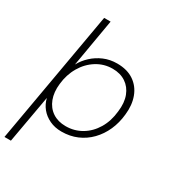

<svg xmlns="http://www.w3.org/2000/svg" viewBox="-227 -830 1046 1160"><g transform="rotate(30 295.5 -250.0)"><path d="M-10 212 152 -712H197L140 -380Q160 -417 192.5 -447Q225 -477 267 -495Q309 -513 359 -513Q429 -513 475.5 -481.5Q522 -450 542.5 -395Q563 -340 555 -271Q549 -210 526 -158.5Q503 -107 465.5 -68.5Q428 -30 379 -9Q330 12 271 12Q225 12 188 -5.5Q151 -23 127 -52.5Q103 -82 94 -120L35 212ZM277 -29Q337 -29 387 -58.5Q437 -88 469 -141.5Q501 -195 508 -266Q516 -329 498.5 -375Q481 -421 443 -446.5Q405 -472 351 -472Q291 -472 240.5 -440.5Q190 -409 158 -354.5Q126 -300 119 -232Q112 -172 129.5 -126Q147 -80 185 -54.5Q223 -29 277 -29Z"/></g></svg>

Font: DM Sans 18pt ExtraLight
Style: Italic
Weight: 250
Italic angle: -10°
Designer: Colophon Foundry, Jonny Pinhorn
Foundry: Colophon Foundry
Version: Version 4.004;gftools[0.9.30]